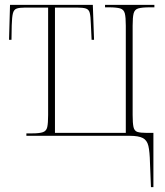

<svg xmlns="http://www.w3.org/2000/svg" viewBox="-20 -556 675 786"><path d="M594 111Q593 65 587.5 41.5Q582 18 564.5 9Q547 0 512 0H88V-10H112Q142 -10 156 -15Q170 -20 173.5 -36Q177 -52 177 -85V-525H84Q60 -525 48.5 -521Q37 -517 33 -502Q29 -487 28 -452L27 -393H17L21 -536H360L365 -393H355L352 -457Q351 -489 347.5 -503Q344 -517 332 -521Q320 -525 295 -525H205V-12H495V-451Q495 -485 491 -501Q487 -517 472 -521.5Q457 -526 425 -526H410V-536H612V-526H594Q561 -526 546 -521.5Q531 -517 527 -501Q523 -485 523 -451V-85Q523 -52 526.5 -36Q530 -20 542.5 -16Q555 -12 581 -12H608V210H598Z"/></svg>

Font: Noto Serif Display Condensed Thin
Style: Regular
Weight: 100
Width: 3
Designer: Monotype Design Team
Foundry: Monotype Imaging Inc.
Version: Version 2.009